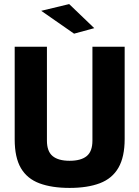

<svg xmlns="http://www.w3.org/2000/svg" viewBox="-20 -909 679 941"><path d="M321 12Q234 12 173.5 -10.5Q113 -33 82.5 -85Q52 -137 52 -226V-680H210V-220Q210 -167 238 -144Q266 -121 321 -121Q377 -121 405 -144Q433 -167 433 -220V-680H591V-228Q591 -140 560.5 -87Q530 -34 469.5 -11Q409 12 321 12ZM343 -744 182 -856 319 -889 442 -771Z"/></svg>

Font: Cairo Play ExtraBold
Style: Regular
Weight: 800
Version: Version 3.119